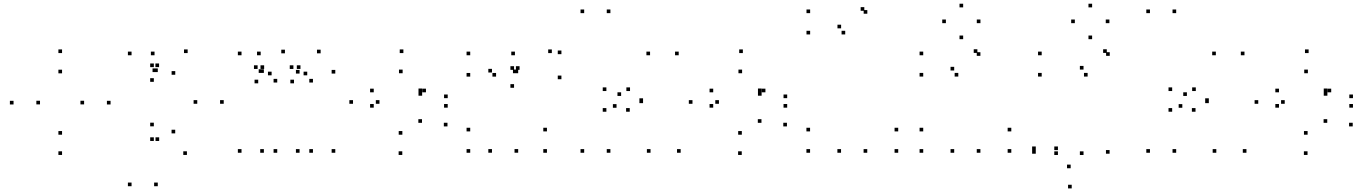

<svg xmlns="http://www.w3.org/2000/svg" viewBox="-20 -827 7480 1052"><path d="M320 -536.2V-556.2H300V-536.2ZM54.2 -254.6V-274.6H34.2V-254.6ZM320 22V2H300V22ZM585.8 -254.6V-274.6H565.8V-254.6ZM320 -88.9V-108.9H300V-88.9ZM199.2 -255V-275H179.2V-255ZM320 -425.2V-445.2H300V-425.2ZM440.8 -255V-275H420.8V-255Z M835.8 -432.1V-452.1H815.8V-432.1ZM826.7 -524.2V-544.2H806.7V-524.2ZM700.8 -524.2V-544.2H680.8V-524.2ZM700.8 193.3V173.3H680.8V193.3ZM844.5 193.3V173.3H824.5V193.3ZM844.5 -432.1V-452.1H824.5V-432.1ZM1008.2 -536.2V-556.2H988.2V-536.2ZM851.6 -459.2V-479.2H831.6V-459.2ZM822.9 -459.2V-479.2H802.9V-459.2ZM822.9 -378.6V-398.6H802.9V-378.6ZM940.3 -417.4V-437.4H920.3V-417.4ZM1060.8 -258.4V-278.4H1040.8V-258.4ZM940 -96.2V-116.2H920V-96.2ZM822.9 -134.8V-154.8H802.9V-134.8ZM822.9 -54.6V-74.6H802.9V-54.6ZM852.1 -54.6V-74.6H832.1V-54.6ZM1004.2 22V2H984.2V22ZM1205.8 -258.4V-278.4H1185.8V-258.4Z M1417.5 -427.5V-447.5H1397.5V-427.5ZM1408.3 -524.2V-544.2H1388.3V-524.2ZM1303.3 -524.2V-544.2H1283.3V-524.2ZM1303.3 10V-10H1283.3V10ZM1425.8 10V-10H1405.8V10ZM1425.8 -427.5V-447.5H1405.8V-427.5ZM1621.4 -423.9V-443.9H1601.4V-423.9ZM1541.2 -534.8V-554.8H1521.2V-534.8ZM1427.3 -449.2V-469.2H1407.3V-449.2ZM1391.5 -449.2V-469.2H1371.5V-449.2ZM1394.8 -370.4V-390.4H1374.8V-370.4ZM1468.2 -414.3V-434.3H1448.2V-414.3ZM1499 -374.8V-394.8H1479V-374.8ZM1499 10V-10H1479V10ZM1621.4 10V-10H1601.4V10ZM1817.1 -423.9V-443.9H1797.1V-423.9ZM1736.8 -534.8V-554.8H1716.8V-534.8ZM1626.3 -449.2V-469.2H1606.3V-449.2ZM1587.6 -449.2V-469.2H1567.6V-449.2ZM1590.9 -370.4V-390.4H1570.9V-370.4ZM1663.4 -414.3V-434.3H1643.4V-414.3ZM1694.7 -374.8V-394.8H1674.7V-374.8ZM1694.7 10V-10H1674.7V10ZM1817.1 10V-10H1797.1V10Z M2184.2 22V2H2164.2V22ZM2431.8 -134.4V-154.4H2411.8V-134.4ZM2292.2 -154V-174H2272.2V-154ZM2184.6 -88.9V-108.9H2164.6V-88.9ZM2059.2 -258.3V-278.3H2039.2V-258.3ZM2186.1 -425.7V-445.7H2166.1V-425.7ZM2293 -322V-342H2273V-322ZM2293 -302.6V-322.6H2273V-302.6ZM2313.9 -321.2V-341.2H2293.9V-321.2ZM2027.8 -321.2V-341.2H2007.8V-321.2ZM2027.8 -237.1V-257.1H2007.8V-237.1ZM2433.1 -237.1V-257.1H2413.1V-237.1ZM2433.1 -289.2V-309.2H2413.1V-289.2ZM2190.2 -536.2V-556.2H2170.2V-536.2ZM1914.2 -258.3V-278.3H1894.2V-258.3Z M2556.4 -524.2V-544.2H2536.4V-524.2ZM2556.4 -407.2V-427.2H2536.4V-407.2ZM2698.1 -407.2V-427.2H2678.1V-407.2ZM2675.6 -429.7V-449.7H2655.6V-429.7ZM2675.6 9.8V-10.2H2655.6V9.8ZM2819.2 9.8V-10.2H2799.2V9.8ZM2819.2 -425.8V-445.8H2799.2V-425.8ZM2810.6 -425.8V-445.8H2790.6V-425.8ZM2801.4 -524.2V-544.2H2781.4V-524.2ZM3056.1 -530.2V-550.2H3036.1V-530.2ZM3003.6 -536.1V-556.1H2983.6V-536.1ZM2826.8 -444.3V-464.3H2806.8V-444.3ZM2796.6 -444.3V-464.3H2776.6V-444.3ZM2796.6 -346V-366H2776.6V-346ZM3056.1 -392.9V-412.9H3036.1V-392.9ZM2976.8 10V-10H2956.8V10ZM2976.8 -107V-127H2956.8V-107ZM2556.4 -107V-127H2536.4V-107ZM2556.4 10V-10H2536.4V10Z M3324.5 -755V-775H3304.5V-755ZM3180.8 -755V-775H3160.8V-755ZM3180.8 10V-10H3160.8V10ZM3324.5 10V-10H3304.5V10ZM3302.5 -214.8V-234.8H3282.5V-214.8ZM3430.5 -214.8V-234.8H3410.5V-214.8ZM3358.1 -236.5V-256.5H3338.1V-236.5ZM3544.4 10V-10H3524.4V10ZM3709.5 10V-10H3689.5V10ZM3503.4 -261.9V-281.9H3483.4V-261.9ZM3503.4 -268.4V-288.4H3483.4V-268.4ZM3698.7 -524.2V-544.2H3678.7V-524.2ZM3541.8 -524.2V-544.2H3521.8V-524.2ZM3383.2 -301.3V-321.3H3363.2V-301.3ZM3432 -328.2V-348.2H3412V-328.2ZM3302.5 -328.2V-348.2H3282.5V-328.2Z M4044.2 22V2H4024.2V22ZM4291.8 -134.4V-154.4H4271.8V-134.4ZM4152.2 -154V-174H4132.2V-154ZM4044.6 -88.9V-108.9H4024.6V-88.9ZM3919.2 -258.3V-278.3H3899.2V-258.3ZM4046.1 -425.7V-445.7H4026.1V-425.7ZM4153 -322V-342H4133V-322ZM4153 -302.6V-322.6H4133V-302.6ZM4173.9 -321.2V-341.2H4153.9V-321.2ZM3887.8 -321.2V-341.2H3867.8V-321.2ZM3887.8 -237.1V-257.1H3867.8V-237.1ZM4293.1 -237.1V-257.1H4273.1V-237.1ZM4293.1 -289.2V-309.2H4273.1V-289.2ZM4050.2 -536.2V-556.2H4030.2V-536.2ZM3774.2 -258.3V-278.3H3754.2V-258.3Z M4901.5 10V-10H4881.5V10ZM4901.5 -107V-127H4881.5V-107ZM4418.5 -107V-127H4398.5V-107ZM4418.5 10V-10H4398.5V10ZM4732.2 -751.8V-771.8H4712.2V-751.8ZM4715.7 -767.9V-787.9H4695.7V-767.9ZM4418.9 -755V-775H4398.9V-755ZM4418.9 -638.3V-658.3H4398.9V-638.3ZM4611.1 -638.3V-658.3H4591.1V-638.3ZM4588.6 -671.7V-691.7H4568.6V-671.7ZM4588.2 10V-10H4568.2V10ZM4731.8 10V-10H4711.8V10Z M5351.8 -521V-541H5331.8V-521ZM5335.2 -537.1V-557.1H5315.2V-537.1ZM5038.5 -524.2V-544.2H5018.5V-524.2ZM5038.5 -407.5V-427.5H5018.5V-407.5ZM5230.7 -407.5V-427.5H5210.7V-407.5ZM5208.2 -440.8V-460.8H5188.2V-440.8ZM5208.2 10V-10H5188.2V10ZM5351.8 10V-10H5331.8V10ZM5521.1 10V-10H5501.1V10ZM5521.1 -107V-127H5501.1V-107ZM5038.5 -107V-127H5018.5V-107ZM5038.5 10V-10H5018.5V10ZM5352 -700.1V-720.1H5332V-700.1ZM5257.3 -786.6V-806.6H5237.3V-786.6ZM5162.7 -700.1V-720.1H5142.7V-700.1ZM5257.3 -612.3V-632.3H5237.3V-612.3Z M6060.5 -521V-541H6040.5V-521ZM6044.3 -537.1V-557.1H6024.3V-537.1ZM5687.6 -524.2V-544.2H5667.6V-524.2ZM5687.6 -407.5V-427.5H5667.6V-407.5ZM5939.3 -407.5V-427.5H5919.3V-407.5ZM5916.8 -445.8V-465.8H5896.8V-445.8ZM5916.8 22.3V2.3H5896.8V22.3ZM5846.4 94.9V74.9H5826.4V94.9ZM5776.6 22.3V2.3H5756.6V22.3ZM5776.6 -4.5V-24.5H5756.6V-4.5ZM5655.2 -4.5V-24.5H5635.2V-4.5ZM5655.2 15.2V-4.8H5635.2V15.2ZM5852.1 205.3V185.3H5832.1V205.3ZM6059.7 15.2V-4.8H6039.7V15.2ZM6058.6 -700.1V-720.1H6038.6V-700.1ZM5963.9 -786.6V-806.6H5943.9V-786.6ZM5869.2 -700.1V-720.1H5849.2V-700.1ZM5963.9 -612.3V-632.3H5943.9V-612.3Z M6424.5 -755V-775H6404.5V-755ZM6280.8 -755V-775H6260.8V-755ZM6280.8 10V-10H6260.8V10ZM6424.5 10V-10H6404.5V10ZM6402.5 -214.8V-234.8H6382.5V-214.8ZM6530.5 -214.8V-234.8H6510.5V-214.8ZM6458.1 -236.5V-256.5H6438.1V-236.5ZM6644.4 10V-10H6624.4V10ZM6809.5 10V-10H6789.5V10ZM6603.4 -261.9V-281.9H6583.4V-261.9ZM6603.4 -268.4V-288.4H6583.4V-268.4ZM6798.7 -524.2V-544.2H6778.7V-524.2ZM6641.8 -524.2V-544.2H6621.8V-524.2ZM6483.2 -301.3V-321.3H6463.2V-301.3ZM6532 -328.2V-348.2H6512V-328.2ZM6402.5 -328.2V-348.2H6382.5V-328.2Z M7144.2 22V2H7124.2V22ZM7391.8 -134.4V-154.4H7371.8V-134.4ZM7252.2 -154V-174H7232.2V-154ZM7144.6 -88.9V-108.9H7124.6V-88.9ZM7019.2 -258.3V-278.3H6999.2V-258.3ZM7146.1 -425.7V-445.7H7126.1V-425.7ZM7253 -322V-342H7233V-322ZM7253 -302.6V-322.6H7233V-302.6ZM7273.9 -321.2V-341.2H7253.9V-321.2ZM6987.8 -321.2V-341.2H6967.8V-321.2ZM6987.8 -237.1V-257.1H6967.8V-237.1ZM7393.1 -237.1V-257.1H7373.1V-237.1ZM7393.1 -289.2V-309.2H7373.1V-289.2ZM7150.2 -536.2V-556.2H7130.2V-536.2ZM6874.2 -258.3V-278.3H6854.2V-258.3Z"/></svg>

Font: Monaspace Neon Dots Var
Style: Regular
Weight: 400
Designer: Riley Cran and the Lettermatic Team
Version: Version 1.100 (Monaspace Neon Dots)